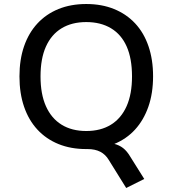

<svg xmlns="http://www.w3.org/2000/svg" viewBox="-20 -734 860 957"><path d="M609 203 522 63Q506 36 480 22.5Q454 9 416 9L491 -23Q524 -23 549 -17Q574 -11 593.5 4Q613 19 630 48L699 158ZM410 9Q333 9 271.5 -16Q210 -41 166.5 -88Q123 -135 100 -202Q77 -269 77 -353Q77 -437 100 -503.5Q123 -570 166.5 -617Q210 -664 271.5 -689Q333 -714 410 -714Q487 -714 548.5 -689Q610 -664 653.5 -617.5Q697 -571 720 -504Q743 -437 743 -354Q743 -269 719.5 -202Q696 -135 653 -88Q610 -41 548.5 -16Q487 9 410 9ZM410 -81Q482 -81 533 -112.5Q584 -144 611 -204.5Q638 -265 638 -353Q638 -442 611.5 -502Q585 -562 533.5 -593Q482 -624 410 -624Q338 -624 287 -593Q236 -562 209 -502Q182 -442 182 -353Q182 -265 209 -204.5Q236 -144 287 -112.5Q338 -81 410 -81Z"/></svg>

Font: Nunito Sans 12pt ExtraLight 7pt Medium
Style: Regular
Weight: 500
Version: Version 3.101;gftools[0.9.27]